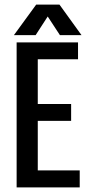

<svg xmlns="http://www.w3.org/2000/svg" viewBox="-20 -809 383 829"><path d="M186 -737.8 133.8 -657.2H40L136.2 -789.1H236.8L332 -657.2H238.8ZM143.1 -287.1V-73.2H324.2V0H51.8V-626H316.9V-553.2H143.1V-359.9H287.1V-287.1Z"/></svg>

Font: Teko
Style: Regular
Weight: 400
Designer: Manushi Parikh, Jonny Pinhorn
Foundry: Indian Type Foundry
Version: Version 2.000;PS 1.0;hotconv 1.0.79;makeotf.lib2.5.61930